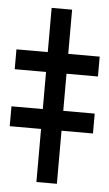

<svg xmlns="http://www.w3.org/2000/svg" viewBox="-98 -754 449 790"><g transform="rotate(5 126.0 -359.5)"><path d="M167.5 -719.2V0H83V-719.2ZM-46.4 -454.6V-536.6H297.4V-454.6ZM-46.4 -219.2V-301.3H297.4V-219.2Z"/></g></svg>

Font: Inter 20pt SemiBold
Style: Regular
Weight: 600
Version: Version 4.001;git-66647c0bb